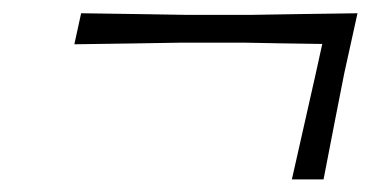

<svg xmlns="http://www.w3.org/2000/svg" viewBox="-20 -444 602 297"><path d="M431.5 -166.5Q441.5 -211 451.8 -256.5Q462 -302 468.5 -330.5L478.5 -376Q444 -376.5 411.8 -377Q379.5 -377.5 359 -378H259.5Q231.5 -377.5 185.8 -376.8Q140 -376 95 -375.5L105.5 -423.5Q150 -423 195.2 -422.2Q240.5 -421.5 268.5 -421H368Q395.5 -421.5 442 -422.2Q488.5 -423 533 -423.5L512.5 -330.5Q507 -303 498.2 -257.8Q489.5 -212.5 480.5 -166.5Z"/></svg>

Font: Commissioner Loud ExtraLight
Style: Italic
Weight: 200
Italic angle: -12°
Designer: Kostas Bartsokas
Foundry: Kostas Bartsokas
Version: Version 1.000; ttfautohint (v1.8.3)